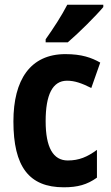

<svg xmlns="http://www.w3.org/2000/svg" viewBox="-20 -786 472 816"><path d="M419 -756V-766H266C243 -721 208 -667 174 -619V-606H268C316 -647 389 -720 419 -756ZM251 10C310 10 350 -1 392 -31V-149C351 -119 316 -104 268 -104C206 -104 174 -159 174 -271C174 -383 203 -443 265 -443C298 -443 328 -432 368 -412L406 -520C369 -541 327 -556 258 -556C109 -556 37 -447 37 -270C37 -78 103 10 251 10Z"/></svg>

Font: Noto Sans Sinhala Condensed
Style: Bold
Weight: 700
Width: 3
Designer: Jelle Bosma - Monotype Design Team
Foundry: Monotype Imaging Inc.
Version: Version 2.006